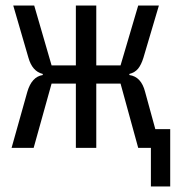

<svg xmlns="http://www.w3.org/2000/svg" viewBox="-20 -536 640 696"><path d="M527 0H481L417 -233H329V0H255V-233H167L102 0H22L79 -203Q95 -258 135 -264V-268Q97 -277 83 -327L28 -516H104L167 -299H255V-516H329V-299H417L481 -516H556L500 -327Q492 -301 480.5 -287Q469 -273 449 -268V-264Q492 -258 506 -203L543 -68H597V140H527Z"/></svg>

Font: Lilex Nerd Font
Style: Regular
Weight: 400
Designer: Mike Abbink, Paul van der Laan, Pieter van Rosmalen, Mikhael Khrustik
Foundry: Mikhael Khrustik
Version: Version 2.400; ttfautohint (v1.8.4.7-5d5b);Nerd Fonts 3.3.0